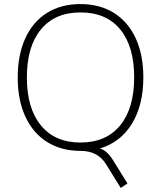

<svg xmlns="http://www.w3.org/2000/svg" viewBox="-20 -733 791 943"><path d="M544 68 606 168 573 190 501 74Q461 8 375 8Q281 8 211.5 -35.5Q142 -79 104.5 -160.5Q67 -242 67 -352Q67 -463 104 -544.5Q141 -626 210.5 -669.5Q280 -713 375 -713Q470 -713 539.5 -669.5Q609 -626 646.5 -545Q684 -464 684 -353Q684 -217 628 -125.5Q572 -34 471 -4Q492 3 509 20Q526 37 544 68ZM375 -33Q501 -33 570 -117Q639 -201 639 -353Q639 -505 570.5 -588.5Q502 -672 375 -672Q250 -672 181 -588.5Q112 -505 112 -353Q112 -201 181 -117Q250 -33 375 -33Z"/></svg>

Font: wassup Sans
Style: Light
Weight: 200
Version: Version 2.001